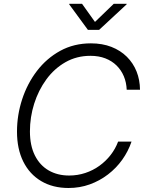

<svg xmlns="http://www.w3.org/2000/svg" viewBox="-20 -962 762 993"><path d="M334.5 10.3Q252.9 10.3 192.9 -25.4Q132.8 -61 100.3 -126.5Q67.9 -191.9 67.9 -281.2Q67.9 -366.7 94.5 -448.2Q121.1 -529.8 171.1 -595.2Q221.2 -660.6 291.7 -699.2Q362.3 -737.8 450.2 -737.8Q509.3 -737.8 556.2 -719.5Q603 -701.2 636 -668.5Q668.9 -635.7 686.3 -592.3Q703.6 -548.8 704.1 -498H635.3Q633.8 -535.6 620.4 -567.6Q606.9 -599.6 582.8 -623.3Q558.6 -647 524.7 -660.2Q490.7 -673.3 447.8 -673.3Q376.5 -673.3 318.6 -640.4Q260.7 -607.4 219.7 -551.3Q178.7 -495.1 156.7 -425.5Q134.8 -356 134.8 -282.7Q134.8 -209 160.6 -157.7Q186.5 -106.4 232.2 -80.3Q277.8 -54.2 337.4 -54.2Q381.3 -54.2 421.1 -67.4Q460.9 -80.6 494.1 -104.5Q527.3 -128.4 552 -160.2Q576.7 -191.9 590.8 -229.5H660.2Q643.1 -179.2 612.1 -135.7Q581.1 -92.3 538.3 -59.6Q495.6 -26.9 444.1 -8.3Q392.6 10.3 334.5 10.3ZM404.3 -942.4 471.2 -848.6 568.4 -942.4H635.3L634.8 -939.5L492.7 -807.6H434.6L337.9 -939.5L338.4 -942.4Z"/></svg>

Font: Inter 18pt Light
Style: Italic
Weight: 300
Italic angle: -9.3988°
Designer: Rasmus Andersson
Foundry: rsms
Version: Version 4.001;git-66647c0bb